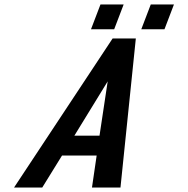

<svg xmlns="http://www.w3.org/2000/svg" viewBox="-20 -839 841 859"><path d="M42.8 0H169L257.4 -143H412.4L391.5 0H519L587.7 -667H483.9ZM312.7 -232 461.8 -475 425.2 -232ZM612.1 -708H715.8L758.2 -819H654.5ZM387.1 -708H490.8L533.2 -819H429.5Z"/></svg>

Font: Din Kursivschrift
Style: Breit
Weight: 400
Version: Version 1.089